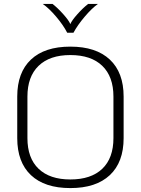

<svg xmlns="http://www.w3.org/2000/svg" viewBox="-20 -949 718 980"><path d="M68 -244V-456Q68 -579 138 -645Q208 -711 339 -711Q470 -711 540.5 -645Q611 -579 611 -456V-244Q611 -121 540.5 -55Q470 11 339 11Q208 11 138 -55Q68 -121 68 -244ZM559 -244V-456Q559 -558 502 -613Q445 -668 339 -668Q234 -668 177 -613Q120 -558 120 -456V-244Q120 -142 177 -87.5Q234 -33 339 -33Q445 -33 502 -87.5Q559 -142 559 -244ZM198 -929H248Q274 -909 303 -876.5Q332 -844 339 -826Q346 -844 375 -876.5Q404 -909 430 -929H480Q449 -907 412.5 -864Q376 -821 355 -782H323Q303 -821 266.5 -864Q230 -907 198 -929Z"/></svg>

Font: KoHo Light
Style: Regular
Weight: 300
Version: Version 1.000; ttfautohint (v1.6)